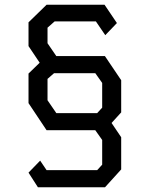

<svg xmlns="http://www.w3.org/2000/svg" viewBox="-20 -788 640 808"><path d="M176 -768 100 -694V-594L147 -524L100 -478.5V-354L176 -240H381L410 -199V-95L389 -72H176L149 -112L100 -61.5L139.5 0H422L490 -75V-210.5L449.5 -270.5L490 -315V-450.5L421.5 -552H217L180 -606V-671.5L210 -698H383.5L423 -640L472 -691L420 -768ZM217 -312 180 -366V-456L207.5 -480H381L410 -439V-335L389 -312Z"/></svg>

Font: Kode Mono
Style: Regular
Weight: 400
Monospace: yes
Designer: Isa Ozler
Foundry: Kadena LLC
Version: Version 1.000;gftools[0.9.28]